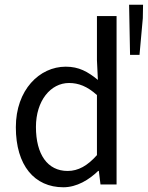

<svg xmlns="http://www.w3.org/2000/svg" viewBox="-20 -780 625 812"><path d="M248 12C305 12 357 -20 395 -57H398L405 0H473V-712H390V-525L394 -442C351 -477 314 -498 258 -498C147 -498 47 -400 47 -242C47 -80 126 12 248 12ZM266 -57C181 -57 132 -127 132 -243C132 -354 194 -429 272 -429C312 -429 349 -415 390 -378V-124C350 -79 311 -57 266 -57ZM530 -548H570L584 -703L585 -760H526Z"/></svg>

Font: Giro Sans Regular
Style: Regular
Weight: 400
Designer: Paul D. Hunt
Foundry: Adobe Systems Incorporated
Version: Version 1.000;PS 1.0;hotconv 1.0.88;makeotf.lib2.5.647800